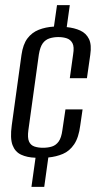

<svg xmlns="http://www.w3.org/2000/svg" viewBox="-20 -667 392 751"><path d="M103 64 119 -50Q86 -51 62.5 -62Q39 -73 29 -99.5Q19 -126 26 -177L64 -452Q70 -494 87.5 -517Q105 -540 131.5 -550.5Q158 -561 191 -563L203 -647H253L241 -561Q271 -558 294 -547.5Q317 -537 328 -514.5Q339 -492 333 -452L320 -361H253L266 -454Q271 -484 263.5 -498Q256 -512 241.5 -517Q227 -522 208 -522Q190 -522 174 -517Q158 -512 147.5 -498Q137 -484 132 -454L91 -158Q87 -128 93.5 -113.5Q100 -99 114.5 -94Q129 -89 148 -89Q168 -89 183.5 -94Q199 -99 209.5 -113.5Q220 -128 224 -158L236 -239H303L294 -177Q288 -129 270 -102.5Q252 -76 226 -65Q200 -54 169 -51L153 64Z"/></svg>

Font: Alumni Sans Thin Medium
Style: Italic
Weight: 500
Italic angle: -8°
Version: Version 1.016